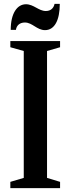

<svg xmlns="http://www.w3.org/2000/svg" viewBox="-20 -974 364 994"><path d="M213 -818C262.5 -818 289.5 -869.5 289.5 -954H262.5C257.5 -930.5 241.5 -917 217 -917C180.5 -917 154.5 -952 114.5 -952C68.5 -952 35.5 -904.5 35.5 -819.5H62.5C65.5 -842.5 82.5 -857.5 109 -857.5C147.5 -857.5 171 -818 213 -818ZM33.5 0H291V-32.5L223.5 -53V-710L291 -729.5V-761.5H33.5V-729.5L103 -710V-53L33.5 -32.5Z"/></svg>

Font: Libre Caslon Condensed SemiBold
Style: Regular
Weight: 600
Designer: Pablo Impallari, Rodrigo Fuenzalida, Katja Schimmel, Ertekin Erdin
Foundry: Pablo Impallari, Rodrigo Fuenzalida
Version: Version 2.000;gftools[0.9.33]